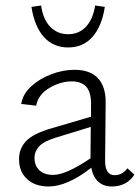

<svg xmlns="http://www.w3.org/2000/svg" viewBox="-20 -672 507 696"><path d="M94 -647 129 -652Q136 -602 162 -575Q188 -548 227 -548Q266 -548 291.5 -575Q317 -602 325 -652L360 -647Q349 -576 315 -538Q281 -500 227 -500Q173 -500 139 -538Q105 -576 94 -647ZM467 -39Q455 -19 434 -7.5Q413 4 386 4Q355 4 336 -13.5Q317 -31 311 -64Q224 4 156 4Q107 4 78 -23Q49 -50 49 -95Q49 -134 75 -161Q101 -188 167 -207L310 -249V-290Q311 -336 293.5 -356.5Q276 -377 240 -377Q200 -377 159.5 -353.5Q119 -330 111 -289L57 -295Q62 -330 92 -358Q122 -386 165 -402.5Q208 -419 250 -419Q307 -419 335.5 -388Q364 -357 363 -298L361 -89Q361 -37 396 -37Q423 -37 442 -62ZM173 -38Q219 -38 308 -98L309 -212L182 -173Q137 -159 121 -140.5Q105 -122 105 -101Q105 -71 123 -54.5Q141 -38 173 -38Z"/></svg>

Font: Isabella Sans
Style: Regular
Weight: 400
Designer: Original fonts by Christian Thalmann (Catharsis Fonts), Modifications by Cristiano Sobral
Version: Version 0.002;July 12, 2020;FontCreator 13.0.0.2655 64-bit; 